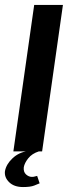

<svg xmlns="http://www.w3.org/2000/svg" viewBox="-47 -611 274 775"><path d="M7 0 91 -591H207L123 0ZM46 144Q10 144 -10 124.5Q-30 105 -27 80Q-22 52 3.5 28Q29 4 64 -1L110 0Q82 9 67 28Q52 47 49 64Q47 83 58 93Q69 103 82 103Q89 103 95 101Q101 99 103 99L113 129Q106 132 91 138Q76 144 46 144Z"/></svg>

Font: Alumni Sans
Style: Bold Italic
Weight: 700
Italic angle: -8°
Designer: Robert E. Leuschke
Foundry: Robert E. Leuschke
Version: Version 1.016